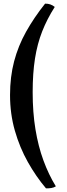

<svg xmlns="http://www.w3.org/2000/svg" viewBox="-20 -761 368 1052"><path d="M227 -741Q242.4 -741.4 255.4 -736.9Q268.4 -732.4 280 -723Q237.8 -656.8 211.1 -588.8Q184.4 -520.8 171.7 -440.2Q159 -359.6 159 -255.6Q159 -145.6 174.2 -52.8Q189.4 40 217.9 117.8Q246.4 195.6 286 260Q275.4 266.8 261.5 269.1Q247.6 271.4 232 271Q177.6 206.8 132.8 127.2Q88 47.6 61.5 -44.8Q35 -137.2 35 -240Q35 -340.2 57.4 -425.1Q79.8 -510 122.9 -587.1Q166 -664.2 227 -741Z"/></svg>

Font: Vollkorn
Style: Regular
Weight: 400
Designer: Friedrich Althausen
Foundry: Friedrich Althausen
Version: Version 4.104